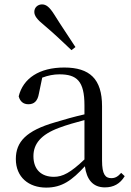

<svg xmlns="http://www.w3.org/2000/svg" viewBox="-20 -838 597 873"><path d="M323 -624C292 -672 259 -720 226 -773C205 -806 190 -818 171 -818C153 -818 136 -805 136 -784C136 -766 149 -749 180 -724C224 -687 264 -649 305 -610ZM457 14C496 14 526 -2 547 -37L531 -52C515 -34 503 -28 486 -28C459 -28 444 -45 444 -108V-355C444 -479 388 -531 272 -531C159 -531 85 -482 65 -400C71 -377 86 -364 109 -364C134 -364 151 -377 157 -413L172 -485C199 -495 224 -500 250 -500C329 -500 364 -470 364 -359V-318C320 -308 273 -295 231 -282C99 -244 52 -193 52 -115C52 -32 111 15 190 15C262 15 307 -18 366 -82C374 -22 402 14 457 14ZM364 -113C301 -53 265 -34 225 -34C169 -34 132 -66 132 -128C132 -183 165 -226 249 -257C283 -270 323 -281 364 -292Z"/></svg>

Font: Source Han Serif KR
Style: Regular
Weight: 400
Designer: Ryoko NISHIZUKA 西塚涼子 (kana & ideographs); Frank Grießhammer (Latin, Greek & Cyrillic); Wenlong ZHANG 张文龙 (bopomofo); San
Foundry: Adobe
Version: Version 2.001;hotconv 1.1.0;makeotfexe 2.6.0